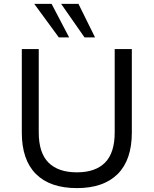

<svg xmlns="http://www.w3.org/2000/svg" viewBox="-20 -957 789 986"><path d="M375 9Q237 9 164.5 -63.5Q92 -136 92 -276V-705H179V-277Q179 -172 229 -122Q279 -72 375 -72Q470 -72 519.5 -122Q569 -172 569 -277V-705H657V-276Q657 -136 584.5 -63.5Q512 9 375 9ZM414 -765 294 -937H383L468 -765ZM282 -765 156 -937H245L335 -765Z"/></svg>

Font: Nunito Sans 9pt
Style: Regular
Weight: 400
Version: Version 3.101;gftools[0.9.27]